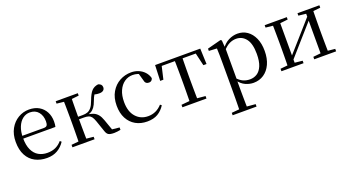

<svg xmlns="http://www.w3.org/2000/svg" viewBox="-53 -1147 3694 2021"><g transform="rotate(-20 1794.5 -136.0)"><path d="M303.3 14.6Q229.5 14.6 171.6 -15.4Q113.7 -45.5 81.1 -106.2Q48.4 -167 48.4 -256.8Q48.4 -341.1 82.5 -402.5Q116.6 -463.8 172.8 -497.2Q229 -530.6 294.9 -530.6Q360.2 -530.6 406.4 -503.3Q452.6 -475.9 477.1 -429.2Q501.7 -382.4 501.7 -323.2Q501.7 -286.8 495.4 -262.9H86.6V-294.2H377.3Q403.6 -294.2 413 -308.2Q422.3 -322.1 422.3 -352.3Q422.3 -416.2 388.2 -457.5Q354.2 -498.8 292.6 -498.8Q248.8 -498.8 213 -471.6Q177.1 -444.5 156 -392.8Q134.9 -341.2 134.9 -268.7Q134.9 -188 159.4 -135.9Q183.9 -83.8 226.9 -59.4Q270 -35 325.5 -35Q378.5 -35 417.8 -53.7Q457.2 -72.3 487.7 -108.1L503.6 -94.3Q471 -43.5 421 -14.4Q371 14.6 303.3 14.6Z M590.5 0V-27.8L699.7 -38.6H731.7L838.3 -27.8V0ZM590.5 -489.1V-516H838.3V-489.1L731.7 -477.4H699.7ZM670.1 0Q671.3 -24.4 671.8 -65.3Q672.3 -106.3 672.8 -150.3Q673.3 -194.3 673.3 -228.5V-288.3Q673.3 -321.7 672.8 -365.7Q672.3 -409.7 671.8 -450.7Q671.3 -491.8 670.1 -516H759.3Q758.3 -491.8 757.8 -450.2Q757.3 -408.7 756.8 -362.6Q756.3 -316.5 756.3 -277.8V-258.4Q756.3 -209.4 756.8 -158.9Q757.3 -108.5 757.8 -66.4Q758.3 -24.4 759.3 0ZM963.5 -46.9 920.3 -172.6Q908.4 -206.4 895.1 -223.7Q881.8 -241 861.7 -247.2Q841.6 -253.4 809.7 -253.4H714V-282H809.1Q839.3 -282 862.6 -290.3Q885.9 -298.6 905.9 -322.8Q925.8 -347.1 942.6 -394.1Q968.8 -464.8 996.4 -494.7Q1024.1 -524.6 1070.6 -530.6Q1111.8 -519.7 1111.8 -483.8Q1111.8 -461.7 1096.2 -449.3Q1080.7 -436.9 1052.8 -436.9Q1030.2 -436.9 1014.1 -440.1Q997.9 -443.3 981.5 -448.4L1028.1 -479.2Q1008.5 -458.7 995.8 -439.2Q983.1 -419.6 969.8 -382.7Q955 -341.5 937.1 -316.7Q919.1 -291.9 896.2 -279.7Q873.3 -267.4 844.1 -261.6L844.7 -272.4Q890.3 -268.2 920.1 -255.8Q949.9 -243.4 970.3 -218.6Q990.6 -193.9 1005.2 -151.8L1054.1 -13.4L997 -40.3L1128.4 -26.6V0Q1111.6 3.4 1092.2 6Q1072.8 8.6 1056.7 8.6Q1010.9 8.6 992.3 -3.2Q973.7 -14.9 963.5 -46.9Z M1425.6 14.6Q1352.8 14.6 1296.8 -17.1Q1240.8 -48.8 1209.1 -108.5Q1177.4 -168.3 1177.4 -251.4Q1177.4 -340.7 1214.2 -403.2Q1250.9 -465.8 1310.5 -498.2Q1370 -530.6 1438.8 -530.6Q1483.5 -530.6 1521.7 -514.4Q1559.9 -498.1 1586.7 -468.8Q1613.5 -439.5 1624.2 -399.3Q1615.3 -364.4 1581.7 -364.4Q1561 -364.4 1548.6 -375.7Q1536.1 -386.9 1531.7 -413.5L1506.7 -501.6L1556.8 -461.9Q1526.5 -482.4 1499.4 -490.6Q1472.3 -498.8 1444 -498.8Q1392.9 -498.8 1351.9 -469.9Q1311 -441 1287.5 -388.2Q1263.9 -335.4 1263.9 -261.5Q1263.9 -153.9 1316.9 -94.5Q1369.8 -35 1454.2 -35Q1499 -35 1537.9 -52.7Q1576.9 -70.3 1609.8 -106.9L1625.6 -93.9Q1592.6 -42.3 1544.9 -13.8Q1497.2 14.6 1425.6 14.6Z M1697.3 -341.2 1704.1 -516H2209.9L2216.7 -341.2H2181.1L2140.8 -513.4L2183.2 -483.7H1730.7L1773.2 -513.4L1733.3 -341.2ZM1822.2 0V-27.8L1936.9 -38.6H1977.3L2091.8 -27.8V0ZM1913.2 0Q1914.2 -24.4 1914.8 -65.3Q1915.4 -106.3 1915.9 -150.3Q1916.4 -194.3 1916.4 -228.5V-288.3Q1916.4 -321.7 1915.9 -365.7Q1915.4 -409.7 1914.8 -450.7Q1914.2 -491.8 1913.2 -516H2000.8Q1999.8 -491.8 1999.3 -450.7Q1998.8 -409.7 1998.3 -365.7Q1997.8 -321.7 1997.8 -288.3V-228.5Q1997.8 -194.3 1998.3 -150.3Q1998.8 -106.3 1999.3 -65.3Q1999.8 -24.4 2000.8 0Z M2290.5 259.8V232.4L2401.7 222.2H2439.5L2558.2 232.4V259.8ZM2375.5 259.8Q2376.5 225.6 2377 185.1Q2377.5 144.5 2378 103.1Q2378.5 61.7 2378.5 26.7V-286.8Q2378.5 -338.2 2378 -379.5Q2377.5 -420.7 2375.5 -457.5L2286.5 -462.4V-487.9L2439.9 -528L2452.9 -519.6L2458.9 -435.3L2460.7 -430.1V-78.7L2459.5 -68.7V26.5Q2459.5 60.7 2460 102.2Q2460.5 143.7 2461 184.7Q2461.5 225.6 2462.5 259.8ZM2616.6 14.6Q2572.1 14.6 2527.2 -5.1Q2482.3 -24.9 2444.2 -77.1H2431.4L2445.3 -105.1Q2482.5 -63.7 2517.4 -48.2Q2552.2 -32.7 2593.5 -32.7Q2637.2 -32.7 2672.6 -55.1Q2708.1 -77.6 2729.3 -128.1Q2750.5 -178.6 2750.5 -260.8Q2750.5 -374.9 2708.5 -429.7Q2666.4 -484.5 2597.9 -484.5Q2560.4 -484.5 2523 -466.8Q2485.5 -449.1 2441.2 -398.2L2430.6 -425H2441.5Q2480.9 -481.5 2530.2 -506.1Q2579.6 -530.6 2630.3 -530.6Q2691.5 -530.6 2738.2 -498Q2785 -465.4 2812.1 -405.4Q2839.2 -345.3 2839.2 -262.6Q2839.2 -177.1 2810.5 -114.8Q2781.7 -52.4 2731.4 -18.9Q2681.2 14.6 2616.6 14.6Z M2931.5 0V-27.8L3039.7 -38.6H3074.3L3179.3 -27.8V0ZM3298.9 0V-27.8L3401.6 -38.6H3436L3544.2 -27.8V0ZM3011.1 0Q3012.3 -24.4 3012.8 -65.3Q3013.3 -106.3 3013.8 -150.3Q3014.3 -194.3 3014.3 -228.5V-288.3Q3014.3 -321.7 3013.8 -365.7Q3013.3 -409.7 3012.8 -450.7Q3012.3 -491.8 3011.1 -516H3092.7V0ZM3070.1 -46.9 3034.9 -65.8H3046.3L3223.2 -265.6L3404 -470.9L3437.7 -451H3426.4L3248.1 -249.4ZM3383.1 0V-516H3464.4Q3463.4 -491.8 3462.9 -450.7Q3462.4 -409.7 3461.9 -365.7Q3461.4 -321.7 3461.4 -288.3V-228.5Q3461.4 -194.3 3461.9 -150.3Q3462.4 -106.3 3462.9 -65.3Q3463.4 -24.4 3464.4 0ZM2931.5 -489.1V-516H3179.3V-489.1L3075.1 -477.4H3040.7ZM3298.9 -489.1V-516H3544.2V-489.1L3436.8 -477.4H3402.4Z"/></g></svg>

Font: Noto Serif TC
Style: Regular
Weight: 200
Designer: Ryoko NISHIZUKA 西塚涼子 (kana & ideographs); Frank Grießhammer (Latin, Greek & Cyrillic); Wenlong ZHANG 张文龙 (bopomofo); San
Foundry: Adobe
Version: Version 2.001;hotconv 1.1.0;makeotfexe 2.6.0